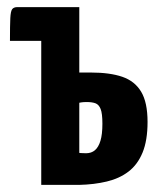

<svg xmlns="http://www.w3.org/2000/svg" viewBox="-20 -520 450 540"><path d="M96 0V-405H8Q8 -449 9 -469Q10 -489 14.5 -494.5Q19 -500 29 -500H203V-316H236Q289 -316 324 -304Q359 -292 377 -262Q395 -232 395 -177Q395 -125 381 -91Q367 -57 341.5 -37.5Q316 -18 280.5 -9.5Q245 -1 203 0ZM222 -89Q237 -89 247 -97.5Q257 -106 262.5 -124Q268 -142 268 -172Q268 -201 263 -213.5Q258 -226 248.5 -229.5Q239 -233 224 -233Q214 -233 208.5 -232Q203 -231 203 -231V-90Q203 -90 207.5 -89.5Q212 -89 222 -89Z"/></svg>

Font: Yanone Kaffeesatz
Style: Bold
Weight: 700
Designer: Yanone (Cyrillic: Daniel Pouzeot, Huerta Tipografica, and Cyreal)
Foundry: Yanone
Version: Version 2.003